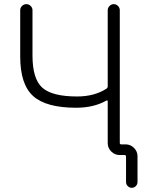

<svg xmlns="http://www.w3.org/2000/svg" viewBox="-20 -774 731 932"><path d="M137.7 -503.9Q137.7 -391.6 185.1 -348.6Q232.4 -305.7 354.5 -305.7Q438.5 -305.7 497.1 -343.8Q502.9 -347.7 502.9 -355.5V-724.6Q502.9 -736.3 511.7 -745.1Q520.5 -753.9 532.2 -753.9Q543.9 -753.9 552.7 -745.1Q561.5 -736.3 561.5 -724.6V-80.1Q561.5 -73.2 568.4 -73.2H589.8Q613.3 -73.2 630.4 -56.2Q647.5 -39.1 647.5 -15.6V109.4Q647.5 121.1 639.2 129.4Q630.9 137.7 619.6 137.7Q608.4 137.7 600.1 129.4Q591.8 121.1 591.8 109.4V-13.7Q591.8 -21.5 584 -21.5H560.5Q537.1 -21.5 520 -38.6Q502.9 -55.7 502.9 -79.1V-283.2Q502.9 -285.2 501 -286.1Q499 -287.1 497.1 -286.1Q435.5 -251 349.6 -251Q204.1 -251 141.1 -307.6Q78.1 -364.3 78.1 -499V-724.6Q78.1 -736.3 86.9 -745.1Q95.7 -753.9 107.9 -753.9Q120.1 -753.9 128.9 -745.1Q137.7 -736.3 137.7 -724.6Z"/></svg>

Font: Gen Jyuu Gothic P Light
Style: Regular
Weight: 200
Designer: [Source Han Sans]
Ryoko NISHIZUKA  (kana & ideographs); Paul D. Hunt (Latin, Greek & Cyrillic); Wenlong ZHANG  (bopomofo
Version: Version 1.002.20150607